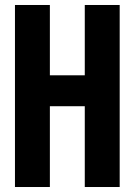

<svg xmlns="http://www.w3.org/2000/svg" viewBox="-20 -750 540 770"><path d="M40 0V-730H180V-448H320V-730H460V0H320V-324H180V0Z"/></svg>

Font: M PLUS 1 Code
Style: Regular
Weight: 400
Designer: Coji Morishita
Foundry: UNDERFOREST DESIGN
Version: Version 1.005